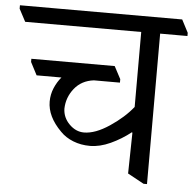

<svg xmlns="http://www.w3.org/2000/svg" viewBox="-81 -695 788 778"><g transform="rotate(5 313.0 -306.5)"><path d="M656 -593V-580H545V32H531L465 -4L468 -170L466 -172Q428 -142 384.5 -122Q341 -102 301 -102Q264 -102 232.5 -114.5Q201 -127 180 -149Q123 -206 123 -267Q123 -296 134 -322Q145 -348 162 -368H61L34 -420V-433H373L400 -382V-368H294Q244 -362 215 -325.5Q186 -289 185 -243Q186 -207 212.5 -180.5Q239 -154 272 -154Q318 -154 375.5 -192.5Q433 -231 468 -275V-580H-4L-31 -631V-645H629Z"/></g></svg>

Font: Grenzecho Serif
Style: Serif-Regular
Weight: 400
Designer: Dan Reynolds
Foundry: Dan Reynolds
Version: Version 1.001; ttfautohint (v1.1) -l 5 -r 5 -G 72 -x 0 -D la